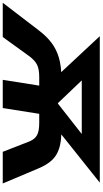

<svg xmlns="http://www.w3.org/2000/svg" viewBox="256 -1050 745 1395"><g transform="rotate(90 628.5 -352.5)"><path d="M-49 0 151 -261Q193 -317 241 -353.5Q289 -390 350.5 -408Q412 -426 495 -426H576L495 -382L194 -705H1258L853 -382L792 -426H874Q956 -427 1009 -410Q1062 -393 1095.5 -356.5Q1129 -320 1153 -263L1264 0H1034L958 -195Q942 -233 913 -249Q884 -265 824 -265H758L716 0H511L553 -265H491Q431 -265 400 -248.5Q369 -232 341 -195L200 0ZM680 -401H684L953 -612L951 -574H470L479 -612Z"/></g></svg>

Font: Nunito Sans 10pt Expanded Black
Style: Italic
Weight: 900
Width: 7
Italic angle: -9°
Designer: Vernon Adams
Foundry: Vernon Adams
Version: Version 3.101;gftools[0.9.27]